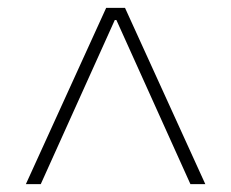

<svg xmlns="http://www.w3.org/2000/svg" viewBox="-20 -750 590 490"><path d="M46 -280 251 -730H299L504 -280H466L277 -699H273L84 -280Z"/></svg>

Font: M PLUS Code Latin SemiExpanded ExtraLight
Style: Regular
Weight: 250
Width: 6
Designer: Coji Morishita
Foundry: UNDERFOREST DESIGN
Version: Version 1.002; ttfautohint (v1.8.3)